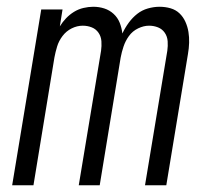

<svg xmlns="http://www.w3.org/2000/svg" viewBox="-20 -548 640 568"><path d="M16 0 102 -520H165L157 -470Q165 -483 175.5 -494Q186 -505 199 -513Q212 -521 227 -524.5Q242 -528 256 -528Q273 -528 288.5 -523Q304 -518 316 -507Q328 -496 334 -481Q340 -466 342 -449Q350 -466 361 -481Q372 -496 386 -507Q400 -518 417.5 -523Q435 -528 452 -528Q469 -528 484.5 -523.5Q500 -519 511 -508.5Q522 -498 528.5 -483.5Q535 -469 537.5 -453.5Q540 -438 539.5 -421.5Q539 -405 536 -388L472 0H409L475 -398Q477 -412 476 -426Q475 -440 467.5 -451Q460 -462 447.5 -467Q435 -472 421 -472Q405 -472 388.5 -464Q372 -456 361.5 -441.5Q351 -427 345.5 -410.5Q340 -394 337 -378L275 0H213L279 -398Q281 -412 280 -426Q279 -440 271.5 -451Q264 -462 251.5 -467Q239 -472 225 -472Q208 -472 192 -464Q176 -456 165 -441.5Q154 -427 149 -410.5Q144 -394 141 -378L79 0Z"/></svg>

Font: Iosevka Light Extended Oblique
Style: Regular
Weight: 300
Width: 7
Italic angle: -9°
Monospace: yes
Designer: Belleve Invis
Foundry: Belleve Invis
Version: Version 32.5.0; ttfautohint (v1.8.4)